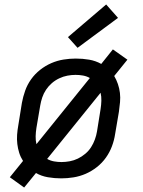

<svg xmlns="http://www.w3.org/2000/svg" viewBox="-20 -790 640 859"><path d="M88 49 24 3 83 -70Q72 -87 66 -106Q60 -125 57.5 -145.5Q55 -166 56.5 -187Q58 -208 62 -230L78 -330Q83 -357 92.5 -384Q102 -411 119 -435Q136 -459 159.5 -477.5Q183 -496 209.5 -507.5Q236 -519 264 -523.5Q292 -528 319 -528Q350 -528 379 -523Q408 -518 433 -504L485 -569L550 -523L491 -450Q501 -433 507.5 -414Q514 -395 516.5 -374.5Q519 -354 517 -333Q515 -312 512 -290L495 -190Q491 -163 481 -136Q471 -109 454 -85Q437 -61 413.5 -42.5Q390 -24 363.5 -12.5Q337 -1 309 3.5Q281 8 254 8Q224 8 194.5 3Q165 -2 141 -16ZM143 -145 382 -441Q368 -449 351.5 -452Q335 -455 318 -455Q300 -455 281.5 -451.5Q263 -448 245 -439.5Q227 -431 212 -418Q197 -405 186 -388.5Q175 -372 169 -354Q163 -336 160 -318L143 -218Q140 -199 139.5 -180.5Q139 -162 143 -145ZM255 -65Q273 -65 292 -68.5Q311 -72 328.5 -80.5Q346 -89 361.5 -102Q377 -115 387.5 -131.5Q398 -148 404.5 -166Q411 -184 414 -202L430 -302Q433 -321 433.5 -339.5Q434 -358 430 -375L191 -79Q205 -71 221.5 -68Q238 -65 255 -65ZM327 -576 284 -624 455 -770 508 -710Z"/></svg>

Font: Iosevka SS04 Extended
Style: Italic
Weight: 400
Width: 7
Italic angle: -9°
Monospace: yes
Designer: Belleve Invis
Foundry: Belleve Invis
Version: Version 19.0.0; ttfautohint (v1.8.4)